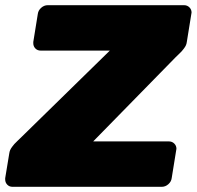

<svg xmlns="http://www.w3.org/2000/svg" viewBox="-40 -720 758 740"><path d="M-20 -28.3V-33.3L-4.2 -129.2Q-3.3 -135.8 -0.8 -141.7Q1.7 -147.5 7.1 -154.6Q12.5 -161.7 15.4 -165Q18.3 -168.3 27.5 -177.1Q36.7 -185.8 38.3 -187.5L383.3 -525H116.7Q104.2 -525 96.2 -533.3Q88.3 -541.7 88.3 -553.3V-558.3L105.8 -666.7Q107.5 -680 118.8 -690Q130 -700 144.2 -700H669.2Q681.7 -700 690 -691.7Q698.3 -683.3 698.3 -671.7Q698.3 -670.8 697.9 -669.2Q697.5 -667.5 697.5 -666.7L680 -558.3Q679.2 -551.7 676.7 -545.8Q674.2 -540 668.8 -532.9Q663.3 -525.8 660.4 -522.5Q657.5 -519.2 648.3 -510.4Q639.2 -501.7 637.5 -500L319.2 -175H610.8Q623.3 -175 631.7 -166.7Q640 -158.3 640 -146.7Q640 -145.8 639.6 -144.2Q639.2 -142.5 639.2 -141.7L621.7 -33.3Q620 -20 608.8 -10Q597.5 0 583.3 0H8.3Q-4.2 0 -12.1 -8.3Q-20 -16.7 -20 -28.3Z"/></svg>

Font: BoonTook Mon
Style: Italic
Weight: 400
Italic angle: -9°
Designer: Sungsit Sawaiwan
Foundry: FontUni
Version: Version 3.0